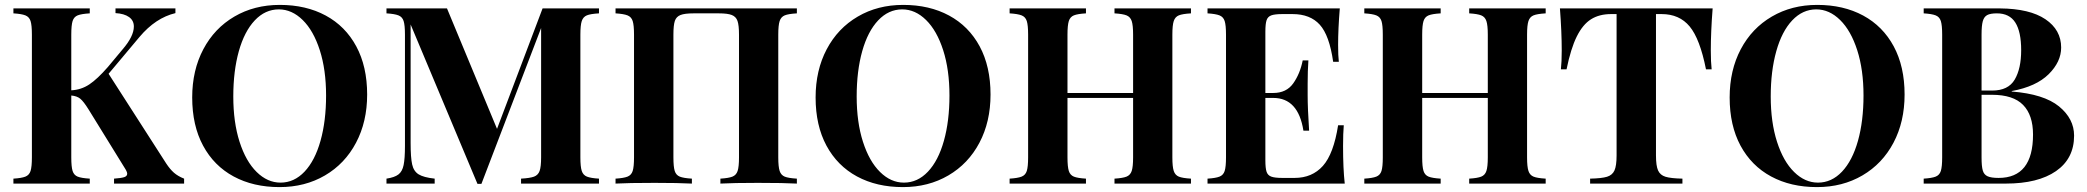

<svg xmlns="http://www.w3.org/2000/svg" viewBox="-20 -742 8433 776"><path d="M724.1 -20V0H440.9V-20Q469.2 -22 481.7 -25.9Q494.1 -29.8 494.1 -40Q494.1 -47.9 482.9 -64.9L337.9 -299.8Q317.9 -332 304.4 -343Q291 -354 268.1 -356V-106Q268.1 -67.9 273.4 -51Q278.8 -34.2 293.9 -28.1Q309.1 -22 342.8 -20V0H34.2V-20Q66.9 -22 82.5 -28.1Q98.1 -34.2 103.5 -51Q108.9 -67.9 108.9 -106V-602.1Q108.9 -640.1 103.5 -657Q98.1 -673.8 82.5 -679.9Q66.9 -686 34.2 -688V-708H342.8V-688Q309.1 -686 293.9 -679.9Q278.8 -673.8 273.4 -657Q268.1 -640.1 268.1 -602.1V-377Q308.1 -378.9 341.1 -400.9Q374 -422.9 416 -471.2L475.1 -542Q521 -595.2 521 -634.8Q521 -659.2 501.5 -673.1Q481.9 -687 446.8 -689V-708H689V-689Q608.9 -669.9 543.9 -592.8L418.9 -443.8L651.9 -81.1Q667 -58.1 683.1 -43.9Q699.2 -29.8 724.1 -20Z M1463.9 -359.9Q1463.9 -250 1418.9 -165Q1374 -80.1 1293.5 -33Q1212.9 14.2 1109.9 14.2Q1003.9 14.2 924.3 -28.8Q844.7 -71.8 800.8 -153.3Q756.8 -234.9 756.8 -348.1Q756.8 -458 801.8 -543Q846.7 -627.9 927.2 -675Q1007.8 -722.2 1110.8 -722.2Q1216.8 -722.2 1296.4 -679.2Q1376 -636.2 1419.9 -554.7Q1463.9 -473.1 1463.9 -359.9ZM922.9 -352.1Q922.9 -248 948.2 -168.9Q973.6 -89.8 1017.3 -46.9Q1061 -3.9 1113.8 -3.9Q1168.9 -3.9 1210.9 -48.3Q1252.9 -92.8 1275.4 -172.9Q1297.9 -252.9 1297.9 -356Q1297.9 -460 1272.5 -539.1Q1247.1 -618.2 1203.4 -661.1Q1159.7 -704.1 1106.9 -704.1Q1051.8 -704.1 1009.8 -659.7Q967.8 -615.2 945.3 -535.2Q922.9 -455.1 922.9 -352.1Z M2325.7 -602.1V-106Q2325.7 -67.9 2331.3 -51Q2336.9 -34.2 2352.3 -28.1Q2367.7 -22 2400.9 -20V0H2085.9V-20Q2122.1 -22 2138.4 -28.1Q2154.8 -34.2 2160.9 -51Q2167 -67.9 2167 -106V-628.9L1925.8 1H1909.7L1639.6 -643.1V-164.1Q1639.6 -105 1645.8 -77.4Q1651.9 -49.8 1671.9 -37.4Q1691.9 -24.9 1736.8 -20V0H1542V-20Q1574.7 -24.9 1590.3 -36.9Q1606 -48.8 1611.3 -75Q1616.7 -101.1 1616.7 -151.9V-602.1Q1616.7 -640.1 1611.3 -657Q1606 -673.8 1590.3 -679.9Q1574.7 -686 1542 -688V-708H1786.6L1988.8 -221.2L2172.9 -708H2400.9V-688Q2366.7 -686 2351.8 -679.9Q2336.9 -673.8 2331.3 -657Q2325.7 -640.1 2325.7 -602.1Z M3200.7 -688Q3166.5 -686 3151.6 -679.9Q3136.7 -673.8 3131.1 -657Q3125.5 -640.1 3125.5 -602.1V-106Q3125.5 -67.9 3131.1 -51Q3136.7 -34.2 3151.6 -28.1Q3166.5 -22 3200.7 -20V0Q3149.4 -2.9 3042.5 -2.9Q2944.8 -2.9 2891.6 0V-20Q2924.8 -22 2940.2 -28.1Q2955.6 -34.2 2961.2 -51Q2966.8 -67.9 2966.8 -106V-602.1Q2966.8 -640.1 2960.7 -657.5Q2954.6 -674.8 2937.5 -681.4Q2920.4 -688 2885.7 -688H2782.7Q2747.6 -688 2730.5 -681.4Q2713.4 -674.8 2707.5 -657.5Q2701.7 -640.1 2701.7 -602.1V-106Q2701.7 -67.9 2707 -51Q2712.4 -34.2 2727.5 -28.1Q2742.7 -22 2776.4 -20V0Q2722.7 -2.9 2625.5 -2.9Q2518.6 -2.9 2467.8 0V-20Q2500.5 -22 2516.1 -28.1Q2531.7 -34.2 2537.1 -51Q2542.5 -67.9 2542.5 -106V-602.1Q2542.5 -640.1 2537.1 -657Q2531.7 -673.8 2516.1 -679.9Q2500.5 -686 2467.8 -688V-708H3200.7Z M3983.4 -359.9Q3983.4 -250 3938.5 -165Q3893.6 -80.1 3813 -33Q3732.4 14.2 3629.4 14.2Q3523.4 14.2 3443.8 -28.8Q3364.3 -71.8 3320.3 -153.3Q3276.4 -234.9 3276.4 -348.1Q3276.4 -458 3321.3 -543Q3366.2 -627.9 3446.8 -675Q3527.3 -722.2 3630.4 -722.2Q3736.3 -722.2 3815.9 -679.2Q3895.5 -636.2 3939.5 -554.7Q3983.4 -473.1 3983.4 -359.9ZM3442.4 -352.1Q3442.4 -248 3467.8 -168.9Q3493.2 -89.8 3536.9 -46.9Q3580.6 -3.9 3633.3 -3.9Q3688.5 -3.9 3730.5 -48.3Q3772.5 -92.8 3794.9 -172.9Q3817.4 -252.9 3817.4 -356Q3817.4 -460 3792 -539.1Q3766.6 -618.2 3722.9 -661.1Q3679.2 -704.1 3626.5 -704.1Q3571.3 -704.1 3529.3 -659.7Q3487.3 -615.2 3464.8 -535.2Q3442.4 -455.1 3442.4 -352.1Z M4718.3 -602.1V-106Q4718.3 -67.9 4723.9 -51Q4729.5 -34.2 4744.4 -28.1Q4759.3 -22 4793.5 -20V0H4484.4V-20Q4517.6 -22 4533 -28.1Q4548.3 -34.2 4554 -51Q4559.6 -67.9 4559.6 -106V-346.2H4294.4V-106Q4294.4 -67.9 4299.8 -51Q4305.2 -34.2 4320.3 -28.1Q4335.4 -22 4369.1 -20V0H4060.5V-20Q4093.3 -22 4108.9 -28.1Q4124.5 -34.2 4129.9 -51Q4135.3 -67.9 4135.3 -106V-602.1Q4135.3 -640.1 4129.9 -657Q4124.5 -673.8 4108.9 -679.9Q4093.3 -686 4060.5 -688V-708H4369.1V-688Q4335.4 -686 4320.3 -679.9Q4305.2 -673.8 4299.8 -657Q4294.4 -640.1 4294.4 -602.1V-366.2H4559.6V-602.1Q4559.6 -640.1 4554 -657Q4548.3 -673.8 4533 -679.9Q4517.6 -686 4484.4 -688V-708H4793.5V-688Q4759.3 -686 4744.4 -679.9Q4729.5 -673.8 4723.9 -657Q4718.3 -640.1 4718.3 -602.1Z M5415 0H4860.4V-20Q4893.1 -22 4908.7 -28.1Q4924.3 -34.2 4929.7 -51Q4935.1 -67.9 4935.1 -106V-602.1Q4935.1 -640.1 4929.7 -657Q4924.3 -673.8 4908.7 -679.9Q4893.1 -686 4860.4 -688V-708H5395Q5388.2 -625 5388.2 -560.1Q5388.2 -516.1 5391.1 -492.2H5368.2Q5353 -599.1 5314.2 -642.1Q5275.4 -685.1 5204.1 -685.1H5163.1Q5132.3 -685.1 5118.2 -679.9Q5104 -674.8 5099.1 -660.4Q5094.2 -646 5094.2 -613.8V-366.2H5126Q5179.2 -366.2 5206.8 -405Q5234.4 -443.8 5245.1 -498H5268.1Q5265.1 -456.1 5265.1 -403.8V-356Q5265.1 -305.2 5271 -213.9H5248Q5227.1 -346.2 5126 -346.2H5094.2V-94.2Q5094.2 -62 5099.1 -47.6Q5104 -33.2 5118.2 -28.1Q5132.3 -22.9 5163.1 -22.9H5212.4Q5283.2 -22.9 5326.7 -71.5Q5370.1 -120.1 5388.2 -235.8H5411.1Q5408.2 -203.1 5408.2 -151.9Q5408.2 -60.1 5415 0Z M6151.9 -602.1V-106Q6151.9 -67.9 6157.5 -51Q6163.1 -34.2 6178 -28.1Q6192.9 -22 6227.1 -20V0H5918V-20Q5951.2 -22 5966.6 -28.1Q5981.9 -34.2 5987.5 -51Q5993.2 -67.9 5993.2 -106V-346.2H5728V-106Q5728 -67.9 5733.4 -51Q5738.8 -34.2 5753.9 -28.1Q5769 -22 5802.7 -20V0H5494.1V-20Q5526.9 -22 5542.5 -28.1Q5558.1 -34.2 5563.5 -51Q5568.8 -67.9 5568.8 -106V-602.1Q5568.8 -640.1 5563.5 -657Q5558.1 -673.8 5542.5 -679.9Q5526.9 -686 5494.1 -688V-708H5802.7V-688Q5769 -686 5753.9 -679.9Q5738.8 -673.8 5733.4 -657Q5728 -640.1 5728 -602.1V-366.2H5993.2V-602.1Q5993.2 -640.1 5987.5 -657Q5981.9 -673.8 5966.6 -679.9Q5951.2 -686 5918 -688V-708H6227.1V-688Q6192.9 -686 6178 -679.9Q6163.1 -673.8 6157.5 -657Q6151.9 -640.1 6151.9 -602.1Z M6894.5 -538.1Q6894.5 -491.2 6897.9 -461.9H6875Q6850.6 -585 6809.1 -635Q6767.6 -685.1 6695.8 -685.1H6672.9V-113.8Q6672.9 -71.8 6681.4 -53Q6689.9 -34.2 6711.4 -27.6Q6732.9 -21 6779.8 -20V0H6406.7V-20Q6453.6 -21 6475.1 -27.6Q6496.6 -34.2 6505.1 -53Q6513.7 -71.8 6513.7 -113.8V-685.1H6491.7Q6443.8 -685.1 6410.4 -664.1Q6377 -643.1 6352.8 -594.5Q6328.6 -545.9 6311.5 -461.9H6288.6Q6292 -491.2 6292 -538.1Q6292 -612.8 6284.7 -708H6901.9Q6894.5 -612.8 6894.5 -538.1Z M7677.7 -359.9Q7677.7 -250 7632.8 -165Q7587.9 -80.1 7507.3 -33Q7426.8 14.2 7323.7 14.2Q7217.8 14.2 7138.2 -28.8Q7058.6 -71.8 7014.6 -153.3Q6970.7 -234.9 6970.7 -348.1Q6970.7 -458 7015.6 -543Q7060.5 -627.9 7141.1 -675Q7221.7 -722.2 7324.7 -722.2Q7430.7 -722.2 7510.3 -679.2Q7589.8 -636.2 7633.8 -554.7Q7677.7 -473.1 7677.7 -359.9ZM7136.7 -352.1Q7136.7 -248 7162.1 -168.9Q7187.5 -89.8 7231.2 -46.9Q7274.9 -3.9 7327.6 -3.9Q7382.8 -3.9 7424.8 -48.3Q7466.8 -92.8 7489.3 -172.9Q7511.7 -252.9 7511.7 -356Q7511.7 -460 7486.3 -539.1Q7460.9 -618.2 7417.2 -661.1Q7373.5 -704.1 7320.8 -704.1Q7265.6 -704.1 7223.6 -659.7Q7181.6 -615.2 7159.2 -535.2Q7136.7 -455.1 7136.7 -352.1Z M8362.8 -193.8Q8362.8 -101.1 8289.8 -50.5Q8216.8 0 8086.9 0H7754.9V-20Q7787.6 -22 7803.2 -28.1Q7818.8 -34.2 7824.2 -51Q7829.6 -67.9 7829.6 -106V-602.1Q7829.6 -640.1 7824.2 -657Q7818.8 -673.8 7803.2 -679.9Q7787.6 -686 7754.9 -688V-708H8063.5Q8183.6 -707 8247.1 -664.1Q8310.5 -621.1 8310.5 -549.8Q8310.5 -492.2 8260 -442.1Q8209.5 -392.1 8110.8 -374V-372.1Q8240.7 -361.8 8301.8 -312Q8362.8 -262.2 8362.8 -193.8ZM7988.8 -602.1V-376H8031.7Q8096.7 -376 8122.8 -420.4Q8148.9 -464.8 8148.9 -539.1Q8148.9 -613.8 8125.2 -650.9Q8101.6 -688 8050.8 -688Q8023.9 -688 8011.2 -680.9Q7998.5 -673.8 7993.7 -656Q7988.8 -638.2 7988.8 -602.1ZM8196.8 -198.2Q8196.8 -276.9 8156.7 -317.9Q8116.7 -358.9 8030.8 -358.9H7988.8V-106Q7988.8 -69.8 7993.7 -53Q7998.5 -36.1 8013.2 -29.5Q8027.8 -22.9 8057.6 -22.9Q8196.8 -22.9 8196.8 -198.2Z"/></svg>

Font: Neothic
Style: Regular
Weight: 400
Designer: Vasily Draigo aka Daymarius
Foundry: Vasily Draigo aka Daymarius
Version: Version 1.00 May 8, 2019, initial release